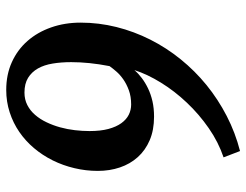

<svg xmlns="http://www.w3.org/2000/svg" viewBox="-110 -698 817 638"><g transform="rotate(90 299.0 -378.5)"><path d="M54.7 -237.3Q54.7 -297.9 69.3 -356.4Q84 -415 111.1 -468.8Q138.2 -522.5 176.5 -569.8Q214.8 -617.2 262.2 -655.8Q309.6 -694.3 365 -722.9Q420.4 -751.5 481.4 -767.1L502.4 -712.4Q451.7 -695.3 405.3 -663.1Q358.9 -630.9 320.6 -590.3Q282.2 -549.8 254.2 -504.4Q226.1 -459 212.4 -416Q223.1 -428.7 238.5 -440.4Q253.9 -452.1 273.2 -461.4Q292.5 -470.7 315.9 -476.1Q339.4 -481.4 367.2 -481.4Q411.6 -481.4 445.3 -467Q479 -452.6 501.7 -427.2Q524.4 -401.9 535.9 -367.9Q547.4 -334 547.4 -294.4Q547.4 -254.9 538.3 -216.8Q529.3 -178.7 512.5 -144.8Q495.6 -110.8 471.7 -82.5Q447.8 -54.2 418 -33.7Q388.2 -13.2 352.8 -1.7Q317.4 9.8 278.3 9.8Q227.1 9.8 185.8 -9Q144.5 -27.8 115.5 -61Q86.4 -94.2 70.6 -139.4Q54.7 -184.6 54.7 -237.3ZM186 -206.1Q186 -172.9 190.7 -144.5Q195.3 -116.2 207 -95.5Q218.8 -74.7 238.3 -62.7Q257.8 -50.8 287.1 -50.8Q310.1 -50.8 328.6 -60.3Q347.2 -69.8 361.3 -86.2Q375.5 -102.5 385.7 -124Q396 -145.5 402.6 -169.4Q409.2 -193.4 412.1 -218.5Q415 -243.7 415 -267.1Q415 -303.7 408 -329.8Q400.9 -356 388.7 -372.8Q376.5 -389.6 360.6 -397.5Q344.7 -405.3 326.7 -405.3Q300.3 -405.3 279.5 -397.7Q258.8 -390.1 243.2 -379.2Q227.5 -368.2 216.8 -355.7Q206.1 -343.3 199.2 -333.5Q192.4 -298.3 189.2 -266.8Q186 -235.4 186 -206.1Z"/></g></svg>

Font: Merriweather Bold
Style: Italic
Weight: 700
Italic angle: -7°
Designer: Eben Sorkin ( eben@eyebytes.com )
Foundry: Eben Sorkin ( eben@eyebytes.com )
Version: Version 1.5; ttfautohint (v0.97) -l 13 -r 13 -G 200 -x 24 -f